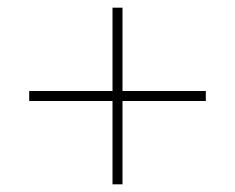

<svg xmlns="http://www.w3.org/2000/svg" viewBox="-20 -686 612 500"><path d="M273 -206H299V-423H516V-449H299V-666H273V-449H56V-423H273Z"/></svg>

Font: Noto Sans Kannada UI Thin
Style: Regular
Weight: 100
Designer: Jelle Bosma - Monotype Design Team
Foundry: Monotype Imaging Inc.
Version: Version 2.005